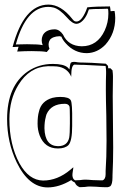

<svg xmlns="http://www.w3.org/2000/svg" viewBox="-20 -786 527 838"><path d="M462 -488 471 -479Q473 -463 473 -454V-444Q472 -416 472 -366Q472 -328 473 -254Q474 -179 474 -141Q474 -81 471 -20V-13Q471 19 461 27Q456 30 450 31H436Q423 31 400 29Q380 28 371 28Q364 28 350 30Q335 31 328 31Q312 25 307 11Q295 5 291 0Q238 32 188 32Q106 32 53 -77Q11 -165 11 -266Q11 -411 101 -474Q149 -507 211 -507Q258 -507 276 -491Q280 -487 283 -483Q286 -510 290 -513Q295 -516 303 -516Q309 -516 320 -514Q330 -513 334 -513H343Q370 -513 442 -508L451 -499Q451 -497 452 -494Q452 -490 452 -488ZM441 -498Q411 -500 343 -503H332Q328 -503 318.5 -503.5Q309 -504 305 -504Q291 -501 291 -456V-451Q274 -491 228 -496Q215 -497 189 -497Q108 -494 60 -415Q21 -352 21 -266Q21 -155 65 -73Q106 1 168 2Q231 2 287 -45Q295 -51 300 -56Q300 -50 298 -40Q296 -28 296 -21Q297 -4 308 1Q316 1 330 0Q344 -2 351 -2Q362 -2 384 0Q406 1 416 1H428Q441 -4 441 -26V-40Q445 -99 445 -171Q445 -208 444 -281Q442 -355 442 -393Q442 -440 443 -464V-474Q443 -483 441 -498ZM196 -573 184 -559Q166 -563 118 -563Q89 -563 55 -561Q57 -570 61 -582Q55 -582 45 -581Q38 -581 35 -581Q84 -765 191 -766Q246 -766 295 -704Q297 -701 298 -700V-701Q303 -692 314 -692Q335 -692 355 -738Q359 -747 361 -754Q398 -758 460 -758L462 -745Q462 -744 462 -741Q463 -738 463 -737Q467 -737 474 -738Q478 -738 480 -738L482 -725V-726Q483 -718 483 -708Q483 -639 440 -591Q405 -555 359 -554Q305 -554 267 -597Q254 -611 248 -626Q246 -626 244 -627Q241 -628 240 -628Q209 -627 197 -611L198 -612L195 -606V-607Q192 -598 192 -592Q192 -582 196 -573ZM166 -589V-590Q162 -600 162 -610Q162 -621 166 -630L169 -636Q184 -658 220 -658Q240 -657 255 -635Q278 -585 337 -584Q405 -584 437 -653Q453 -688 453 -726Q453 -739 452 -745L450 -748Q441 -748 422 -747Q386 -747 368 -745Q355 -703 330 -687Q321 -682 314 -682Q296 -682 272 -710Q240 -746 214 -753Q202 -756 190 -756Q94 -755 49 -592Q67 -593 98 -593Q148 -593 166 -589ZM150 -299Q160 -345 209 -359Q225 -363 243 -363Q281 -363 289 -348Q296 -335 295 -257Q295 -245 295 -236Q295 -171 279 -153Q264 -138 233 -138Q175 -138 153 -195Q144 -219 144 -246Q144 -279 150 -299ZM180 -277V-276Q174 -255 174 -226Q176 -149 233 -148Q274 -148 282 -185Q285 -202 285 -247V-273Q285 -318 283 -322Q278 -333 263 -333Q203 -333 183 -287Q181 -282 180 -277Z"/></svg>

Font: Londrina Shadow
Style: Regular
Weight: 400
Designer: Marcelo Magalhaes
Foundry: Marcelo Magalhães
Version: Version 1.001 2011